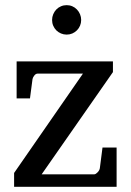

<svg xmlns="http://www.w3.org/2000/svg" viewBox="-20 -718 502 738"><path d="M34.2 0V-53.2L298.8 -435.1H125Q117.7 -435.1 112.1 -428Q106.4 -420.9 105 -414.1L95.2 -339.8H43.9V-481.9H414.1V-440.9L140.1 -47.9H341.8Q345.2 -47.9 348.9 -50.3Q352.5 -52.7 355.7 -56.2Q358.9 -59.6 361.1 -63.7Q363.3 -67.9 363.8 -71.8L374 -150.9H428.2V0ZM292 -641.1Q292 -629.4 287.6 -619.1Q283.2 -608.9 275.6 -601.3Q268.1 -593.8 258.1 -589.4Q248 -585 236.3 -585Q224.6 -585 214.4 -589.4Q204.1 -593.8 196.5 -601.3Q189 -608.9 184.6 -619.1Q180.2 -629.4 180.2 -641.1Q180.2 -652.8 184.6 -663.3Q189 -673.8 196.5 -681.6Q204.1 -689.5 214.4 -693.8Q224.6 -698.2 236.3 -698.2Q248 -698.2 258.1 -693.8Q268.1 -689.5 275.6 -681.6Q283.2 -673.8 287.6 -663.3Q292 -652.8 292 -641.1Z"/></svg>

Font: Charis SIL Am
Style: Regular
Weight: 400
Foundry: SIL International
Version: Version 5.000